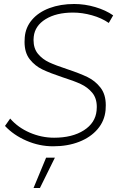

<svg xmlns="http://www.w3.org/2000/svg" viewBox="-20 -727 636 962"><path d="M547 -650 525 -612Q489 -637 440.5 -650.5Q392 -664 346 -664Q262 -664 208.5 -631Q155 -598 149 -543Q148 -537 148 -527Q148 -484 170.5 -457Q193 -430 226.5 -414.5Q260 -399 318 -380Q381 -359 419 -340.5Q457 -322 483.5 -288Q510 -254 510 -200Q510 -184 509 -175Q504 -121 469 -80Q434 -39 376.5 -16.5Q319 6 246 6Q177 6 112.5 -22Q48 -50 5 -96L31 -133Q70 -88 129 -62.5Q188 -37 251 -37Q342 -37 400 -74Q458 -111 464 -173Q465 -179 465 -191Q465 -235 442 -262.5Q419 -290 384.5 -306Q350 -322 293 -340Q230 -361 192.5 -379Q155 -397 129 -430Q103 -463 103 -517Q103 -532 104 -540Q108 -590 140.5 -628Q173 -666 228 -686.5Q283 -707 352 -707Q405 -707 457.5 -691.5Q510 -676 547 -650ZM211 63H255L180 215H148Z"/></svg>

Font: Gontserrat ExtraLight
Style: Italic
Weight: 275
Italic angle: -11.3°
Designer: Julieta Ulanovsky
Foundry: Julieta Ulanovsky
Version: Version 6.001